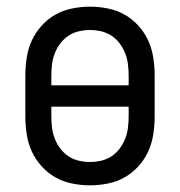

<svg xmlns="http://www.w3.org/2000/svg" viewBox="-20 -548 540 576"><path d="M250 8Q223 8 196 2.5Q169 -3 146 -16Q123 -29 104.5 -49.5Q86 -70 75 -94.5Q64 -119 60 -146Q56 -173 56 -200V-320Q56 -347 60 -374Q64 -401 75 -425.5Q86 -450 104.5 -470.5Q123 -491 146 -504Q169 -517 196 -522.5Q223 -528 250 -528Q277 -528 304 -522.5Q331 -517 354 -504Q377 -491 395.5 -470.5Q414 -450 425 -425.5Q436 -401 440 -374Q444 -347 444 -320V-200Q444 -173 440 -146Q436 -119 425 -94.5Q414 -70 395.5 -49.5Q377 -29 354 -16Q331 -3 304 2.5Q277 8 250 8ZM366 -292V-320Q366 -337 364 -354Q362 -371 356 -387Q350 -403 339.5 -417Q329 -431 315 -440.5Q301 -450 284 -454Q267 -458 250 -458Q233 -458 216 -454Q199 -450 185 -440.5Q171 -431 160.5 -417Q150 -403 144 -387Q138 -371 136 -354Q134 -337 134 -320V-292ZM250 -62Q267 -62 284 -66Q301 -70 315 -79.5Q329 -89 339.5 -103Q350 -117 356 -133Q362 -149 364 -166Q366 -183 366 -200V-228H134V-200Q134 -183 136 -166Q138 -149 144 -133Q150 -117 160.5 -103Q171 -89 185 -79.5Q199 -70 216 -66Q233 -62 250 -62Z"/></svg>

Font: Iosevka Term
Style: Regular
Weight: 400
Monospace: yes
Designer: Belleve Invis
Foundry: Belleve Invis
Version: Version 30.0.1